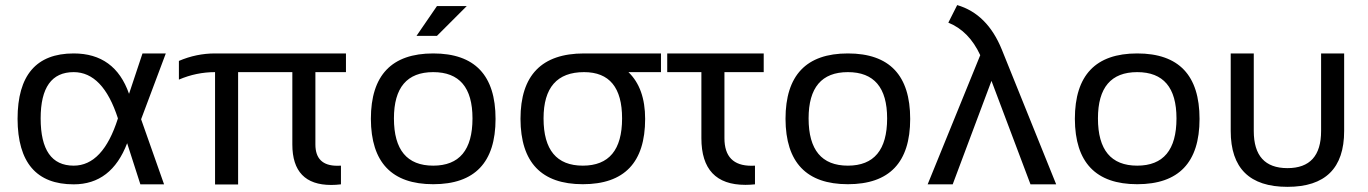

<svg xmlns="http://www.w3.org/2000/svg" viewBox="-20 -722 5358 752"><path d="M48.8 -256.3Q48.8 -512.7 268.6 -512.7Q430.2 -512.7 485.4 -354.5L538.1 -512.7H629.4L532.7 -254.9L622.6 0H529.8L478 -161.1Q416.5 0 268.6 0Q49.8 0 48.8 -256.3ZM268.6 -73.2Q383.3 -73.2 441.9 -258.3Q383.3 -439.5 268.6 -439.5Q139.2 -439.5 139.2 -258.3Q139.2 -73.2 268.6 -73.2Z M680.7 -483.4Q749 -512.7 822.3 -512.7H1335V-439.5H1215.3V-156.2Q1215.3 -72.8 1300.8 -72.8Q1308.1 -72.8 1315.4 -73.2V0Q1295.4 2.4 1277.3 2.4Q1125 2.4 1125 -156.2V-439.5H912.6V0.5H822.3V-439.5Q749 -439.5 680.7 -410.2Z M1676.8 -73.2Q1830.6 -73.2 1830.6 -258.3Q1830.6 -439.5 1676.8 -439.5Q1522.9 -439.5 1522.9 -258.3Q1522.9 -73.2 1676.8 -73.2ZM1432.6 -256.3Q1432.6 -512.7 1676.8 -512.7Q1920.9 -512.7 1920.9 -256.3Q1920.9 -0.5 1676.8 -0.5Q1433.6 -0.5 1432.6 -256.3ZM1691.4 -698.2H1808.1L1691.4 -581.5H1611.3Z M2262.7 -73.2Q2416.5 -73.2 2416.5 -258.3Q2416.5 -439.5 2267.6 -439.5Q2108.9 -439.5 2108.9 -258.3Q2108.9 -73.2 2262.7 -73.2ZM2018.6 -256.3Q2018.6 -512.7 2267.6 -512.7H2568.8V-439.5H2441.4Q2506.8 -376.5 2506.8 -256.3Q2506.8 -0.5 2262.7 -0.5Q2019.5 -0.5 2018.6 -256.3Z M2593.3 -512.7H2971.2V-439.5H2817.4V-180.7Q2817.4 -72.8 2922.9 -72.8Q2929.7 -72.8 2937 -73.2V0Q2917 2 2899.4 2Q2727.1 2 2727.1 -180.7V-439.5H2593.3Z M3300.8 -73.2Q3454.6 -73.2 3454.6 -258.3Q3454.6 -439.5 3300.8 -439.5Q3147 -439.5 3147 -258.3Q3147 -73.2 3300.8 -73.2ZM3056.6 -256.3Q3056.6 -512.7 3300.8 -512.7Q3544.9 -512.7 3544.9 -256.3Q3544.9 -0.5 3300.8 -0.5Q3057.6 -0.5 3056.6 -256.3Z M3819.3 -505.9Q3775.4 -600.6 3694.3 -633.3L3729 -702.1Q3847.2 -667.5 3903.8 -527.8L4116.7 0H4016.1L3863.3 -405.3L3711.4 0H3613.3Z M4434.1 -73.2Q4587.9 -73.2 4587.9 -258.3Q4587.9 -439.5 4434.1 -439.5Q4280.3 -439.5 4280.3 -258.3Q4280.3 -73.2 4434.1 -73.2ZM4189.9 -256.3Q4189.9 -512.7 4434.1 -512.7Q4678.2 -512.7 4678.2 -256.3Q4678.2 -0.5 4434.1 -0.5Q4190.9 -0.5 4189.9 -256.3Z M4800.3 -209V-512.7H4890.6V-209Q4890.6 -63.5 5022.5 -63.5Q5154.3 -63.5 5154.3 -209V-512.7H5244.6V-209Q5244.6 9.8 5022.5 9.8Q4800.3 9.8 4800.3 -209Z"/></svg>

Font: Sansation
Style: Regular
Weight: 400
Designer: Bernd Montag
Version: Version 1.301